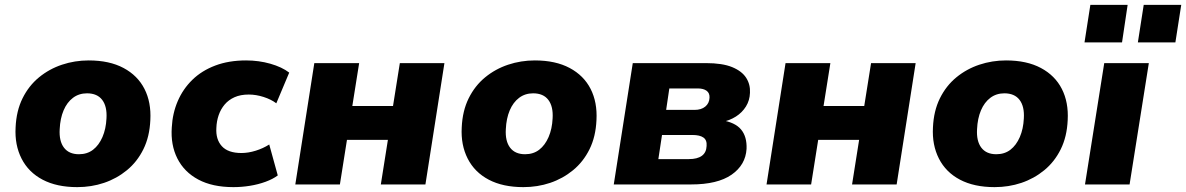

<svg xmlns="http://www.w3.org/2000/svg" viewBox="-20 -757 4868 788"><path d="M297 11Q213 11 155 -19.5Q97 -50 68.5 -106Q40 -162 44 -234Q47 -302 72.5 -353.5Q98 -405 140 -439.5Q182 -474 234.5 -491.5Q287 -509 344 -509Q429 -509 487 -478Q545 -447 573 -392Q601 -337 597 -264Q594 -196 568.5 -144.5Q543 -93 501 -58.5Q459 -24 407 -6.5Q355 11 297 11ZM304 -124Q338 -124 362 -142.5Q386 -161 400.5 -194.5Q415 -228 417 -271Q420 -320 399.5 -347Q379 -374 337 -374Q304 -374 279.5 -355.5Q255 -337 241 -304Q227 -271 225 -227Q222 -178 242.5 -151Q263 -124 304 -124Z M938 11Q852 11 794 -20Q736 -51 708 -106.5Q680 -162 685 -234Q688 -292 709.5 -342Q731 -392 769.5 -429.5Q808 -467 863.5 -488Q919 -509 990 -509Q1042 -509 1089.5 -495.5Q1137 -482 1167 -459L1114 -333Q1093 -349 1062 -359Q1031 -369 1001 -369Q967 -369 942.5 -358Q918 -347 902 -328Q886 -309 877.5 -284.5Q869 -260 868 -232Q865 -185 890.5 -157Q916 -129 971 -129Q999 -129 1029.5 -138.5Q1060 -148 1085 -164L1120 -37Q1100 -22 1070 -11Q1040 0 1006 5.5Q972 11 938 11Z M1192 0 1270 -498H1454L1426 -322H1593L1621 -498H1804L1726 0H1543L1572 -183H1404L1375 0Z M2128 11Q2044 11 1986 -19.5Q1928 -50 1899.5 -106Q1871 -162 1875 -234Q1878 -302 1903.5 -353.5Q1929 -405 1971 -439.5Q2013 -474 2065.5 -491.5Q2118 -509 2175 -509Q2260 -509 2318 -478Q2376 -447 2404 -392Q2432 -337 2428 -264Q2425 -196 2399.5 -144.5Q2374 -93 2332 -58.5Q2290 -24 2238 -6.5Q2186 11 2128 11ZM2135 -124Q2169 -124 2193 -142.5Q2217 -161 2231.5 -194.5Q2246 -228 2248 -271Q2251 -320 2230.5 -347Q2210 -374 2168 -374Q2135 -374 2110.5 -355.5Q2086 -337 2072 -304Q2058 -271 2056 -227Q2053 -178 2073.5 -151Q2094 -124 2135 -124Z M2499 0 2577 -498H2877Q2945 -498 2985 -481.5Q3025 -465 3042.5 -437.5Q3060 -410 3058 -376Q3057 -345 3041.5 -320Q3026 -295 3000 -278.5Q2974 -262 2939 -255L2940 -264Q2997 -255 3021.5 -225.5Q3046 -196 3044 -146Q3040 -80 2982.5 -40Q2925 0 2816 0ZM2682 -104H2807Q2842 -104 2860.5 -117.5Q2879 -131 2880 -158Q2882 -182 2867 -192.5Q2852 -203 2822 -203H2697ZM2714 -306H2831Q2858 -306 2874.5 -319.5Q2891 -333 2892 -356Q2893 -375 2880 -384.5Q2867 -394 2844 -394H2727Z M3126 0 3204 -498H3388L3360 -322H3527L3555 -498H3738L3660 0H3477L3506 -183H3338L3309 0Z M4062 11Q3978 11 3920 -19.5Q3862 -50 3833.5 -106Q3805 -162 3809 -234Q3812 -302 3837.5 -353.5Q3863 -405 3905 -439.5Q3947 -474 3999.5 -491.5Q4052 -509 4109 -509Q4194 -509 4252 -478Q4310 -447 4338 -392Q4366 -337 4362 -264Q4359 -196 4333.5 -144.5Q4308 -93 4266 -58.5Q4224 -24 4172 -6.5Q4120 11 4062 11ZM4069 -124Q4103 -124 4127 -142.5Q4151 -161 4165.5 -194.5Q4180 -228 4182 -271Q4185 -320 4164.5 -347Q4144 -374 4102 -374Q4069 -374 4044.5 -355.5Q4020 -337 4006 -304Q3992 -271 3990 -227Q3987 -178 4007.5 -151Q4028 -124 4069 -124Z M4433 0 4512 -498H4695L4616 0ZM4650 -583 4674 -737H4828L4804 -583ZM4431 -583 4455 -737H4608L4585 -583Z"/></svg>

Font: Nunito Sans 10pt Black
Style: Italic
Weight: 900
Italic angle: -9°
Designer: Vernon Adams
Foundry: Vernon Adams
Version: Version 3.101;gftools[0.9.27]